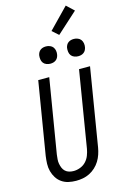

<svg xmlns="http://www.w3.org/2000/svg" viewBox="-170 -1254 844 1332"><g transform="rotate(-15 251.5 -588.5)"><path d="M204 8Q175 8 148.5 2Q122 -4 100.5 -19Q79 -34 65 -56Q51 -78 44 -104Q37 -130 38 -158Q39 -186 43 -214L129 -735H208L120 -203Q118 -186 116.5 -169.5Q115 -153 118 -137Q121 -121 127 -106.5Q133 -92 144.5 -81.5Q156 -71 171.5 -66.5Q187 -62 204 -62Q227 -62 251 -71Q275 -80 292.5 -98.5Q310 -117 319 -140.5Q328 -164 332 -187L422 -735H501L409 -176Q405 -152 397 -128Q389 -104 375.5 -82Q362 -60 342.5 -42Q323 -24 300 -12.5Q277 -1 252.5 3.5Q228 8 204 8ZM440 -823Q426 -823 412 -828.5Q398 -834 390 -845Q382 -856 380 -870.5Q378 -885 380 -900Q382 -910 387 -919.5Q392 -929 401 -935.5Q410 -942 420 -944.5Q430 -947 441 -947Q455 -947 469 -941.5Q483 -936 491 -925Q499 -914 501.5 -899.5Q504 -885 501 -870Q499 -860 494 -850.5Q489 -841 480 -834.5Q471 -828 461 -825.5Q451 -823 440 -823ZM240 -823Q226 -823 212 -828.5Q198 -834 190 -845Q182 -856 180 -870.5Q178 -885 180 -900Q182 -910 187 -919.5Q192 -929 201 -935.5Q210 -942 220 -944.5Q230 -947 241 -947Q255 -947 269 -941.5Q283 -936 291 -925Q299 -914 301.5 -899.5Q304 -885 301 -870Q299 -860 294 -850.5Q289 -841 280 -834.5Q271 -828 261 -825.5Q251 -823 240 -823ZM351 -1000 306 -1040 447 -1185 500 -1135Z"/></g></svg>

Font: Iosevka Fixed
Style: Italic
Weight: 400
Italic angle: -9°
Monospace: yes
Designer: Belleve Invis
Foundry: Belleve Invis
Version: Version 33.2.4